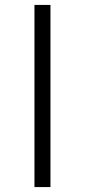

<svg xmlns="http://www.w3.org/2000/svg" viewBox="-20 -760 345 780"><path d="M185 -740H120V0H185Z"/></svg>

Font: Glow Sans SC Normal
Style: Regular
Weight: 400
Designer: Ryoko NISHIZUKA (kana, bopomofo & ideographs); Paul D. Hunt (Latin, Greek & Cyrillic); Sandoll Communications, Soo-young
Version: Version 0.93